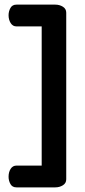

<svg xmlns="http://www.w3.org/2000/svg" viewBox="-20 -788 366 829"><path d="M51 21Q33 21 25 6.5Q17 -8 17 -25Q17 -45 26 -59Q35 -73 51 -73H160V-674H51Q35 -674 26 -688.5Q17 -703 17 -722Q17 -739 25 -753.5Q33 -768 51 -768H219Q237 -768 251.5 -759Q266 -750 266 -733V-14Q266 3 251.5 12Q237 21 219 21Z"/></svg>

Font: Dosis SemiBold
Style: Regular
Weight: 600
Designer: EdgarTolentino, PabloImpallari, IginoMarini
Foundry: EdgarTolentino, PabloImpallari, IginoMarini
Version: Version 3.001; ttfautohint (v1.8.2)